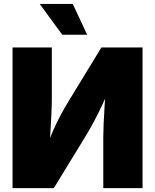

<svg xmlns="http://www.w3.org/2000/svg" viewBox="-20 -973 803 993"><path d="M717.3 0H514.2V-265.6Q514.2 -293.5 516.1 -335.9Q518.1 -378.4 521.2 -429Q524.4 -479.5 528.3 -530.8L553.2 -528.3Q528.8 -472.7 507.8 -428.2Q486.8 -383.8 466.3 -345Q445.8 -306.2 420.9 -265.6L258.3 0H44.9V-727.5H248V-460.9Q248 -427.7 245.6 -377.9Q243.2 -328.1 240 -276.4Q236.8 -224.6 234.4 -185.1L215.8 -197.8Q234.4 -251 253.2 -293.9Q272 -336.9 291 -372.8Q310.1 -408.7 330.1 -441.9L504.4 -727.5H717.3ZM301.8 -793.5 185.5 -952.6H356.4L430.7 -793.5Z"/></svg>

Font: Inter 18pt Black
Style: Regular
Weight: 900
Designer: Rasmus Andersson
Foundry: rsms
Version: Version 4.001;git-66647c0bb